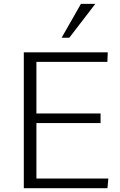

<svg xmlns="http://www.w3.org/2000/svg" viewBox="-20 -984 630 1004"><path d="M104.5 0V-710.4H543.5L541.5 -660.6H170.4V-390.6H505.9V-340.3H170.4V-50.3H546.4L542 0ZM302.2 -786.6 403.3 -963.9H478.5L342.3 -786.6Z"/></svg>

Font: Comme ExtraLight
Style: Regular
Weight: 250
Version: Version 1.000;gftools[0.9.27]